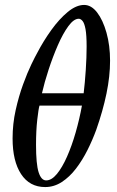

<svg xmlns="http://www.w3.org/2000/svg" viewBox="-20 -744 475 778"><path d="M163 14Q100 14 65.5 -38.5Q31 -91 31 -183Q31 -242 43.5 -298Q56 -354 73.5 -402Q91 -450 107 -483Q123 -516 131 -530Q156 -578 188 -622.5Q220 -667 254.5 -695.5Q289 -724 321 -724Q350 -724 373.5 -693.5Q397 -663 411.5 -611.5Q426 -560 426 -498Q426 -435 411.5 -365Q397 -295 370 -218Q355 -177 334.5 -136Q314 -95 288 -61Q262 -27 230.5 -6.5Q199 14 163 14ZM150 -366H319Q324 -407 327.5 -459.5Q331 -512 331 -555Q331 -602 326.5 -626Q322 -650 314.5 -659Q307 -668 299 -668Q279 -668 257 -638Q235 -608 214.5 -561Q194 -514 177 -462Q160 -410 150 -366ZM167 -13Q189 -13 210.5 -39Q232 -65 251.5 -109Q271 -153 286.5 -207Q302 -261 312 -316H140Q136 -303 131 -259Q126 -215 126 -157Q126 -79 136.5 -46Q147 -13 167 -13Z"/></svg>

Font: Junicode SmExp
Style: Bold Italic
Weight: 700
Width: 6
Italic angle: -11°
Designer: Peter S. Baker
Version: Version 2.205; ttfautohint (v1.8.4)